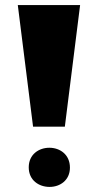

<svg xmlns="http://www.w3.org/2000/svg" viewBox="-20 -720 388 755"><path d="M110 -222H235L295 -700H50ZM175 15C216 15 255 -11 255 -61C255 -112 216 -139 174 -139C133 -139 93 -113 93 -62C93 -11 133 15 175 15Z"/></svg>

Font: Sprat Condesed
Style: Bold
Weight: 700
Width: 3
Designer: Ethan Nakache
Foundry: Collletttivo
Version: Version 2.000;Glyphs 3.2 (3217)